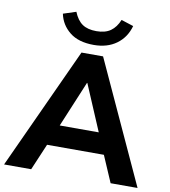

<svg xmlns="http://www.w3.org/2000/svg" viewBox="-108 -1012 969 1095"><g transform="rotate(10 376.5 -464.5)"><path d="M-10 0 314 -705H439L763 0H607L541 -153H212L147 0ZM375 -540 264 -274H490L377 -540ZM375 -760Q286 -760 235 -801Q184 -842 171 -905L245 -929Q264 -882 294.5 -861Q325 -840 376 -840Q427 -840 458 -862Q489 -884 507 -928L578 -905Q559 -837 506 -798.5Q453 -760 375 -760Z"/></g></svg>

Font: Nunito Sans ExtraBold
Style: Regular
Weight: 800
Designer: Vernon Adams
Foundry: Vernon Adams
Version: Version 3.101; ttfautohint (v1.8.4.7-5d5b);gftools[0.9.27]